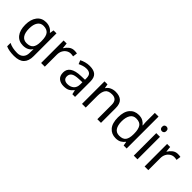

<svg xmlns="http://www.w3.org/2000/svg" viewBox="130 -1877 3234 3234"><g transform="rotate(45 1746.5 -260.0)"><path d="M275 -546Q328 -546 370.5 -526Q413 -506 443 -465H448L460 -536H530V9Q530 124 471.5 182Q413 240 290 240Q172 240 97 206V125Q176 167 295 167Q364 167 403.5 126.5Q443 86 443 16V-5Q443 -17 444 -39.5Q445 -62 446 -71H442Q388 10 276 10Q172 10 113.5 -63Q55 -136 55 -267Q55 -395 113.5 -470.5Q172 -546 275 -546ZM287 -472Q220 -472 183 -418.5Q146 -365 146 -266Q146 -167 182.5 -114.5Q219 -62 289 -62Q370 -62 407 -105.5Q444 -149 444 -246V-267Q444 -377 406 -424.5Q368 -472 287 -472Z M950 -546Q965 -546 982.5 -544.5Q1000 -543 1013 -540L1002 -459Q989 -462 973.5 -464Q958 -466 944 -466Q903 -466 867 -443.5Q831 -421 809.5 -380.5Q788 -340 788 -286V0H700V-536H772L782 -438H786Q812 -482 853 -514Q894 -546 950 -546Z M1316 -545Q1414 -545 1461 -502Q1508 -459 1508 -365V0H1444L1427 -76H1423Q1388 -32 1349.5 -11Q1311 10 1243 10Q1170 10 1122 -28.5Q1074 -67 1074 -149Q1074 -229 1137 -272.5Q1200 -316 1331 -320L1422 -323V-355Q1422 -422 1393 -448Q1364 -474 1311 -474Q1269 -474 1231 -461.5Q1193 -449 1160 -433L1133 -499Q1168 -518 1216 -531.5Q1264 -545 1316 -545ZM1342 -259Q1242 -255 1203.5 -227Q1165 -199 1165 -148Q1165 -103 1192.5 -82Q1220 -61 1263 -61Q1331 -61 1376 -98.5Q1421 -136 1421 -214V-262Z M1932 -546Q2028 -546 2077 -499.5Q2126 -453 2126 -349V0H2039V-343Q2039 -472 1919 -472Q1830 -472 1796 -422Q1762 -372 1762 -278V0H1674V-536H1745L1758 -463H1763Q1789 -505 1835 -525.5Q1881 -546 1932 -546Z M2482 10Q2382 10 2322 -59.5Q2262 -129 2262 -267Q2262 -405 2322.5 -475.5Q2383 -546 2483 -546Q2545 -546 2584.5 -523Q2624 -500 2649 -467H2655Q2654 -480 2651.5 -505.5Q2649 -531 2649 -546V-760H2737V0H2666L2653 -72H2649Q2625 -38 2585 -14Q2545 10 2482 10ZM2496 -63Q2581 -63 2615.5 -109.5Q2650 -156 2650 -250V-266Q2650 -366 2617 -419.5Q2584 -473 2495 -473Q2424 -473 2388.5 -416.5Q2353 -360 2353 -265Q2353 -169 2388.5 -116Q2424 -63 2496 -63Z M2952 -737Q2972 -737 2987.5 -723.5Q3003 -710 3003 -681Q3003 -653 2987.5 -639Q2972 -625 2952 -625Q2930 -625 2915 -639Q2900 -653 2900 -681Q2900 -710 2915 -723.5Q2930 -737 2952 -737ZM2995 -536V0H2907V-536Z M3415 -546Q3430 -546 3447.5 -544.5Q3465 -543 3478 -540L3467 -459Q3454 -462 3438.5 -464Q3423 -466 3409 -466Q3368 -466 3332 -443.5Q3296 -421 3274.5 -380.5Q3253 -340 3253 -286V0H3165V-536H3237L3247 -438H3251Q3277 -482 3318 -514Q3359 -546 3415 -546Z"/></g></svg>

Font: Noto Sans Vai
Style: Regular
Weight: 400
Designer: Monotype Design Team
Foundry: Monotype Imaging Inc.
Version: Version 2.001; ttfautohint (v1.8.4.7-5d5b)